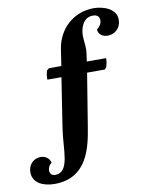

<svg xmlns="http://www.w3.org/2000/svg" viewBox="-172 -779 813 1047"><g transform="rotate(-10 234.5 -255.5)"><path d="M420 -709C306 -709 223 -628 206 -522L192 -429H124L111 -419C106 -402 103 -386 104 -369H182L139 -91C122 19 139 150 56 150C36 150 27 136 27 120C27 106 35 89 48 82C43 54 19 40 -6 40C-39 40 -75 64 -75 114C-75 170 -21 198 45 198C227 198 259 33 277 -80L324 -369H423L433 -383C437 -397 440 -413 440 -429H333C338 -463 341 -484 341 -495C341 -520 336 -550 336 -573C336 -608 352 -670 408 -670C433 -670 445 -658 445 -638C445 -621 435 -604 418 -591C419 -564 443 -548 470 -548C505 -548 544 -572 544 -625C544 -686 471 -709 420 -709Z"/></g></svg>

Font: Caladea
Style: Bold Italic
Weight: 700
Italic angle: -9°
Designer: Carolina Giovagnoli and Andres Torresi
Foundry: Carolina Giovagnoli & Andres Torresi
Version: Version 1.001;hotconv 1.0.109;makeotfexe 2.5.65596